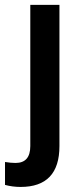

<svg xmlns="http://www.w3.org/2000/svg" viewBox="-38 -548 326 782"><path d="M85.4 -528.3H204.1V46.9Q204.1 213.4 45.9 213.4Q13.2 213.4 -17.6 205.1V111.8Q6.8 115.7 25.4 115.7Q85.4 115.7 85.4 46.9Z"/></svg>

Font: Mardoto Medium
Style: Regular
Weight: 500
Designer: Christian Robertson, Vahan Hovhannisyan
Foundry: Google
Version: Version 1.000